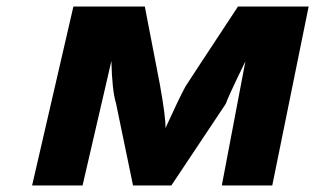

<svg xmlns="http://www.w3.org/2000/svg" viewBox="-20 -566 962 586"><path d="M922 -546 811 0H657L729 -379Q675 -268 669 -249L503 0H386L334 -251Q322 -290 320 -380L232 0H78L204 -546H422L468 -308Q486 -208 485 -175Q525 -263 546 -302Q554 -315 703 -541L706 -546Z"/></svg>

Font: Passageway
Style: BdIt
Weight: 700
Foundry: Ascender Corporation
Version: Version 1.11